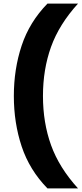

<svg xmlns="http://www.w3.org/2000/svg" viewBox="-20 -828 454 1068"><path d="M244 220Q144 117.5 100.5 -13.5Q57 -144.5 57 -294Q57 -443.5 100.5 -574.5Q144 -705.5 244 -808H414Q309 -692.5 264 -567.5Q219 -442.5 219 -294Q219 -145.5 264 -20.5Q309 104.5 414 220Z"/></svg>

Font: Encode Sans Semi Expanded
Style: Bold
Weight: 700
Width: 6
Designer: Multiple Designers
Foundry: Impallari Type
Version: Version 3.000; ttfautohint (v1.8.3) -l 8 -r 50 -G 200 -x 14 